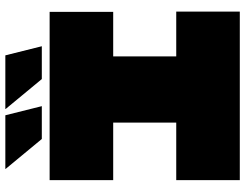

<svg xmlns="http://www.w3.org/2000/svg" viewBox="-122 -818 940 737"><g transform="rotate(-90 348.5 -450.0)"><path d="M246 0V-486L448 -730H500V-244L298 0ZM25 0V-244H246V0ZM298 0 500 -244H672V0ZM25 -486V-730H448L246 -486ZM500 -486V-730H671V-486ZM413 -760 298 -899V-900H504L539 -760ZM183 -760 68 -899V-900H274L309 -760Z"/></g></svg>

Font: Foldit Black
Style: Regular
Weight: 900
Version: Version 1.003